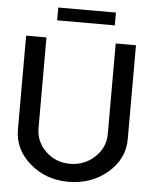

<svg xmlns="http://www.w3.org/2000/svg" viewBox="-61 -967 850 1028"><g transform="rotate(5 364.5 -452.5)"><path d="M210 -915H520V-846.2H210ZM345.2 9.8Q223.1 9.8 137.5 -64.7Q51.8 -139.2 51.8 -245.1V-750H161.1V-263.2Q161.1 -189.9 214.6 -138.4Q268.1 -86.9 345 -86.9Q421.9 -86.9 477.5 -138.4Q533.2 -189.9 533.2 -263.2V-750H642.1V-245.1Q642.1 -139.2 555.2 -64.7Q468.3 9.8 345.2 9.8Z"/></g></svg>

Font: Oakes Grotesk
Style: Medium
Weight: 500
Designer: Samuel Oakes
Foundry: Samuel Oakes
Version: Version 1.0 | wf-rip DC20170320